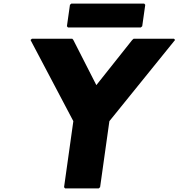

<svg xmlns="http://www.w3.org/2000/svg" viewBox="-20 -1049 1001 1076"><path d="M380 -1029 372 -1022 355 -902 361 -895H769L777 -902L794 -1022L788 -1029ZM159 -832 151 -825 391 -370 339 0 345 7H533L541 0L593 -370L961 -825L955 -832H729L721 -825L520 -572L391 -825L385 -832Z"/></svg>

Font: Hussar Woodtype
Style: BlkObl
Weight: 900
Foundry: Cannot Into Space Fonts
Version: Version 1.07